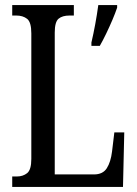

<svg xmlns="http://www.w3.org/2000/svg" viewBox="-20 -734 538 754"><path d="M28 0V-41H47Q70 -41 86.5 -54Q103 -67 103 -110V-603Q103 -647 86.5 -660Q70 -673 44 -673H28V-714H270V-673H253Q225 -673 210 -660.5Q195 -648 195 -606V-49H349Q384 -49 399.5 -73.5Q415 -98 420 -139L429 -214H468L463 0ZM339 -567Q347 -601 354 -639Q361 -677 366 -714H440V-704Q433 -683 421.5 -656Q410 -629 397 -602Q384 -575 372 -554H339Z"/></svg>

Font: Noto Serif Tamil ExtraCondensed
Style: Regular
Weight: 400
Width: 2
Designer: Indian Type Foundry, Tom Grace, and the Monotype Design Team
Foundry: Monotype Imaging Inc.
Version: Version 2.004; ttfautohint (v1.8.4.7-5d5b)